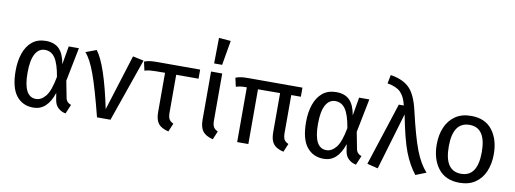

<svg xmlns="http://www.w3.org/2000/svg" viewBox="-64 -1176 4180 1558"><g transform="rotate(10 2026.5 -397.0)"><path d="M516 13Q482 7 455.5 -16Q429 -39 422 -82L413 -138Q364 12 249 12Q160 12 108.5 -54Q57 -120 57 -259Q57 -339 79 -402.5Q101 -466 145.5 -502.5Q190 -539 258 -539Q329 -539 368 -499.5Q407 -460 421 -376L447 -527H531L476 -250L502 -116Q508 -76 548 -63ZM259 -61Q302 -61 338 -105Q374 -149 396 -267Q378 -374 346.5 -420Q315 -466 263 -466Q212 -466 183.5 -414.5Q155 -363 155 -259Q155 -61 258 -61Z M884 0H773Q715 -229 673.5 -343.5Q632 -458 588 -505L676 -538Q757 -433 831 -78L975 -538L1065 -519Z M1363 12Q1304 -2 1279 -33.5Q1254 -65 1254 -129V-452Q1155 -452 1129 -449Q1110 -447 1086 -440L1070 -512Q1094 -521 1116.5 -524Q1139 -527 1177 -527H1530V-452H1346V-141Q1346 -105 1356 -87Q1366 -69 1392 -57Z M1729 12Q1669 -3 1644.5 -35.5Q1620 -68 1620 -130V-527H1712V-141Q1712 -105 1722 -87Q1732 -69 1758 -57ZM1699 -596H1633L1636 -807L1734 -799Z M2311 12Q2252 -2 2227 -33.5Q2202 -65 2202 -129V-452L2020 -451V0H1928V-451Q1897 -451 1880 -449Q1863 -447 1839 -440L1823 -512Q1847 -521 1869.5 -524Q1892 -527 1930 -527H2373V-452H2294V-140Q2294 -104 2304 -86Q2314 -68 2340 -57Z M2909 13Q2875 7 2848.5 -16Q2822 -39 2815 -82L2806 -138Q2757 12 2642 12Q2553 12 2501.5 -54Q2450 -120 2450 -259Q2450 -339 2472 -402.5Q2494 -466 2538.5 -502.5Q2583 -539 2651 -539Q2722 -539 2761 -499.5Q2800 -460 2814 -376L2840 -527H2924L2869 -250L2895 -116Q2901 -76 2941 -63ZM2652 -61Q2695 -61 2731 -105Q2767 -149 2789 -267Q2771 -374 2739.5 -420Q2708 -466 2656 -466Q2605 -466 2576.5 -414.5Q2548 -363 2548 -259Q2548 -61 2651 -61Z M3398 12Q3342 -59 3304 -157Q3266 -255 3227 -457L3088 12L2999 -10L3167 -527H3208Q3192 -598 3156.5 -633.5Q3121 -669 3047 -681L3061 -752Q3164 -736 3217.5 -682Q3271 -628 3300 -500Q3348 -293 3387.5 -189.5Q3427 -86 3484 -22Z M3761 12Q3645 12 3585.5 -65Q3526 -142 3526 -263Q3526 -342 3552.5 -404Q3579 -466 3631.5 -502.5Q3684 -539 3762 -539Q3878 -539 3937 -462Q3996 -385 3996 -264Q3996 -185 3969.5 -122.5Q3943 -60 3890.5 -24Q3838 12 3761 12ZM3761 -62Q3897 -62 3897 -264Q3897 -465 3762 -465Q3625 -465 3625 -263Q3625 -62 3761 -62Z"/></g></svg>

Font: Trujillo
Style: Regular
Weight: 400
Designer: Fira Sans original fonts by bBox Type GmbH, Carrois Corporate GbR, & Edenspiekermann AG / Changes by Cristiano Sobral
Foundry: Fira Sans original fonts by bBox Type GmbH, Carrois Corporate GbR, & Edenspiekermann AG / Changes by Cristiano Sobral
Version: Version 4.301;October 17, 2021;FontCreator 14.0.0.2814 64-bi